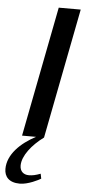

<svg xmlns="http://www.w3.org/2000/svg" viewBox="-123 -703 442 983"><g transform="rotate(5 98.0 -211.5)"><path d="M-62 177C-62 216 -39 246 18 246C60 246 114 218 125 211L120 186C96 195 79 199 60 199C33 199 14 183 14 153C14 103 61 44 121 0L251 -669H138L8 0H80C2 41 -62 103 -62 177Z"/></g></svg>

Font: KpSans
Style: BoldItalic
Weight: 700
Italic angle: -11°
Version: Version 0.66